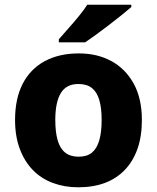

<svg xmlns="http://www.w3.org/2000/svg" viewBox="-20 -786 667 816"><path d="M583 -276Q583 -207 564.5 -154Q546 -101 510.5 -64Q475 -27 425.5 -8.5Q376 10 312 10Q254 10 204.5 -8.5Q155 -27 119.5 -63.5Q84 -100 64 -153.5Q44 -207 44 -276Q44 -367 76.5 -430Q109 -493 170 -526Q231 -559 315 -559Q394 -559 454 -526Q514 -493 548.5 -430Q583 -367 583 -276ZM215 -276Q215 -225 225 -190Q235 -155 257 -137.5Q279 -120 314 -120Q350 -120 371 -137.5Q392 -155 402 -190Q412 -225 412 -276Q412 -327 402 -361Q392 -395 370.5 -412Q349 -429 313 -429Q262 -429 238.5 -390.5Q215 -352 215 -276ZM538 -756Q522 -742 497 -722Q472 -702 443.5 -680Q415 -658 388 -638.5Q361 -619 342 -606H230V-619Q246 -638 269 -663.5Q292 -689 314.5 -716.5Q337 -744 351 -766H538Z"/></svg>

Font: Noto Sans Armenian ExtraBold
Style: Regular
Weight: 800
Version: Version 2.007